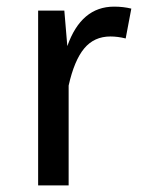

<svg xmlns="http://www.w3.org/2000/svg" viewBox="-20 -559 426 579"><path d="M324 -539Q352 -539 376 -533L359 -443Q335 -449 313 -449Q264 -449 234 -413Q204 -377 187 -301V0H95V-527H174L183 -420Q225 -539 324 -539Z"/></svg>

Font: Fira Sans
Style: Regular
Weight: 400
Designer: Carrois Corporate & Edenspiekermann AG
Foundry: Carrois Corporate GbR & Edenspiekermann AG
Version: Version 4.106;PS 004.106;hotconv 1.0.70;makeotf.lib2.5.58329